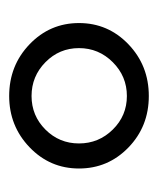

<svg xmlns="http://www.w3.org/2000/svg" viewBox="18 -814 352 429"><g transform="rotate(-90 194.5 -600.0)"><path d="M194 -756Q262 -756 309.5 -710.5Q357 -665 357 -600Q357 -535 309.5 -489.5Q262 -444 194 -444Q126 -444 79 -489.5Q32 -535 32 -600Q32 -665 79.5 -710.5Q127 -756 194 -756ZM119 -524.5Q150 -493 194 -493Q238 -493 269.5 -524.5Q301 -556 301 -600Q301 -644 269.5 -675Q238 -706 194 -706Q150 -706 119 -675Q88 -644 88 -600Q88 -556 119 -524.5Z"/></g></svg>

Font: Orkney Medium
Style: Regular
Weight: 500
Designer: Samuel Oakes and Alfredo Marco Pradil
Foundry: Alfredo Marco Pradil
Version: 1.0; ttfautohint (v1.5)